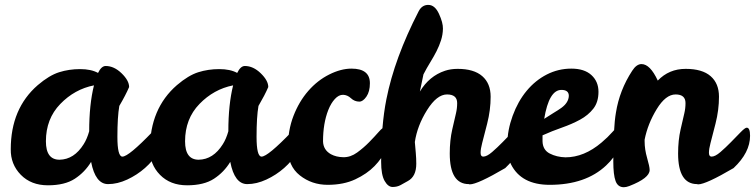

<svg xmlns="http://www.w3.org/2000/svg" viewBox="-20 -767 3157 803"><path d="M644 -236Q662 -236 662 -190Q662 -165 641 -129.5Q620 -94 586.5 -64.5Q553 -35 512 -16Q471 3 432 3Q379 3 361 -90Q335 -47 293 -19.5Q251 8 180.5 8Q110 8 67 -36Q24 -80 25 -143Q25 -313 138 -411Q186 -452 227.5 -465Q269 -478 315 -478Q361 -478 390 -462Q404 -491 422 -491Q457 -491 488.5 -460.5Q520 -430 520 -403Q506 -370 479 -324Q471 -278 471 -195Q471 -112 492 -112Q518 -112 618 -216Q636 -236 644 -236ZM172 -176Q172 -99 229 -99Q290 -100 330 -164Q344 -186 353 -218Q353 -330 373 -410Q292 -394 232 -332Q172 -270 172 -176Z M1226 -236Q1244 -236 1244 -190Q1244 -165 1223 -129.5Q1202 -94 1168.5 -64.5Q1135 -35 1094 -16Q1053 3 1014 3Q961 3 943 -90Q917 -47 875 -19.5Q833 8 762.5 8Q692 8 649 -36Q606 -80 607 -143Q607 -313 720 -411Q768 -452 809.5 -465Q851 -478 897 -478Q943 -478 972 -462Q986 -491 1004 -491Q1039 -491 1070.5 -460.5Q1102 -430 1102 -403Q1088 -370 1061 -324Q1053 -278 1053 -195Q1053 -112 1074 -112Q1100 -112 1200 -216Q1218 -236 1226 -236ZM754 -176Q754 -99 811 -99Q872 -100 912 -164Q926 -186 935 -218Q935 -330 955 -410Q874 -394 814 -332Q754 -270 754 -176Z M1591 -236Q1609 -236 1609 -205.5Q1609 -175 1593.5 -140Q1578 -105 1546.5 -72.5Q1515 -40 1466 -17Q1417 6 1350.5 6Q1284 6 1234 -33.5Q1184 -73 1184 -147.5Q1184 -222 1207.5 -282.5Q1231 -343 1269.5 -387Q1308 -431 1357 -455.5Q1406 -480 1450 -480Q1527 -480 1527 -419Q1527 -384 1512.5 -363Q1498 -342 1483 -342Q1463 -342 1448 -356Q1433 -370 1415 -370.5Q1397 -371 1380.5 -353Q1364 -335 1353 -307Q1331 -251 1331 -176Q1332 -140 1364 -122Q1386 -110 1416 -109.5Q1446 -109 1473.5 -129Q1501 -149 1524 -172.5Q1547 -196 1564.5 -216Q1582 -236 1591 -236Z M1892 -336Q1892 -372 1849.5 -372Q1807 -372 1766 -306.5Q1725 -241 1715 -173Q1717 -150 1719 -127Q1721 -104 1721 -82Q1721 -29 1686 -10Q1670 -1 1655.5 7Q1641 15 1622 15Q1603 15 1588.5 -10.5Q1574 -36 1574 -90Q1574 -241 1596 -352Q1630 -524 1731 -720Q1745 -747 1772 -746.5Q1799 -746 1816 -709Q1833 -672 1832.5 -647Q1832 -622 1824.5 -598.5Q1817 -575 1805.5 -552.5Q1794 -530 1779.5 -506.5Q1765 -483 1751 -456L1736 -384Q1775 -449 1841 -471Q1865 -479 1894 -479Q1962 -479 1997 -448.5Q2032 -418 2032 -362.5Q2032 -307 2017.5 -250Q2003 -193 1996.5 -168.5Q1990 -144 1990 -128Q1990 -112 2001 -112Q2016 -112 2038 -131Q2060 -150 2082 -172.5Q2104 -195 2122.5 -214Q2141 -233 2148 -233Q2162 -233 2162 -199Q2162 -129 2093 -64Q1977 4 1945 4Q1942 4 1941 3Q1861 3 1861 -125Q1861 -180 1871.5 -226Q1882 -272 1887 -293Q1892 -314 1892 -336Z M2345 -109Q2423 -109 2496 -171Q2523 -194 2540 -213.5Q2557 -233 2566 -233Q2580 -233 2580 -205Q2580 -177 2565 -142.5Q2550 -108 2515 -75Q2429 6 2279 6Q2160 6 2117 -80Q2102 -110 2102 -166Q2102 -222 2124 -282.5Q2146 -343 2182.5 -387Q2219 -431 2267 -455.5Q2315 -480 2369.5 -480Q2424 -480 2453.5 -453Q2483 -426 2483 -383Q2483 -340 2461.5 -312.5Q2440 -285 2406 -266.5Q2372 -248 2330.5 -233.5Q2289 -219 2249 -201V-176Q2250 -140 2279 -125Q2308 -110 2345 -109ZM2328 -391Q2276 -391 2256 -270Q2277 -284 2295.5 -295Q2314 -306 2328 -316Q2358 -338 2359 -366Q2359 -391 2328 -391Z M2663 -499Q2699 -499 2731 -430Q2778 -479 2847.5 -479Q2917 -479 2952 -448.5Q2987 -418 2987 -362.5Q2987 -307 2972.5 -250Q2958 -193 2951.5 -168.5Q2945 -144 2945 -128Q2945 -112 2956 -112Q2971 -112 2993 -131Q3015 -150 3037 -172.5Q3059 -195 3077.5 -214Q3096 -233 3103 -233Q3117 -233 3117 -199Q3117 -129 3048 -64Q2932 4 2900 4Q2897 4 2896 3Q2816 3 2816 -125Q2816 -180 2826.5 -226Q2837 -272 2842 -293Q2847 -314 2847 -336Q2847 -372 2805.5 -372Q2764 -372 2726.5 -310.5Q2689 -249 2676 -183V-176Q2676 -142 2686.5 -106Q2697 -70 2697 -56Q2697 -22 2612 11Q2599 16 2589 16Q2564 16 2554.5 -10Q2545 -36 2545 -91Q2545 -233 2556 -296Q2571 -390 2624 -471Q2642 -499 2663 -499Z"/></svg>

Font: Leckerli One
Style: Regular
Weight: 400
Version: Version 1.001